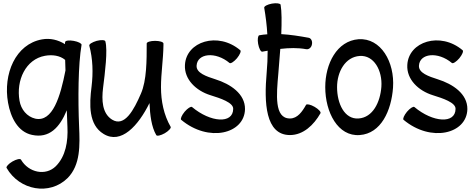

<svg xmlns="http://www.w3.org/2000/svg" viewBox="-20 -798 2900 1170"><path d="M377 -542C376 -540 376 -536 376 -529C334 -555 286 -567 236 -558C74 -529 -2 -347 29 -172C45 -82 89 6 175 24C280 47 344 -21 387 -126C388 -89 390 -54 391 -24C395 63 381 154 320 215C258 276 154 254 108 175C104 167 80 172 56 186C32 200 16 218 20 225C99 363 283 395 392 287C471 207 467 86 462 -27C455 -193 456 -404 477 -525C478 -533 457 -544 429 -549C402 -554 378 -551 377 -542ZM195 -75C144 -87 108 -131 99 -184C77 -309 137 -437 254 -458C298 -466 345 -460 377 -433C378 -413 378 -392 379 -369C348 -210 301 -52 195 -75Z M1020 -25C978 -98 961 -182 961 -267C961 -352 975 -436 976 -522C976 -522 976 -523 976 -524C976 -525 976 -526 976 -527C976 -527 976 -528 976 -529C976 -530 976 -532 976 -533C976 -542 953 -549 925 -549C897 -549 874 -542 874 -533C874 -430 874 -308 839 -228C796 -128 739 -22 663 -69C602 -107 599 -188 608 -262C620 -357 637 -492 622 -546C620 -555 596 -556 569 -549C542 -541 522 -529 524 -520C546 -439 548 -354 538 -271C524 -161 519 -38 611 18C718 84 823 -32 891 -170C894 -97 903 -25 932 25C936 33 959 28 984 14C1008 0 1024 -18 1020 -25Z M1084 -68C1251 72 1470 18 1473 -133C1474 -226 1385 -286 1292 -315C1239 -332 1175 -353 1178 -398C1182 -473 1293 -486 1379 -414C1386 -409 1406 -422 1424 -443C1442 -465 1451 -487 1444 -492C1308 -607 1114 -545 1107 -402C1102 -314 1175 -245 1262 -218C1323 -199 1403 -173 1401 -134C1400 -42 1263 -51 1150 -146C1143 -151 1123 -138 1105 -117C1087 -95 1078 -73 1084 -68Z M1578 -483C1589 -485 1600 -487 1611 -489C1611 -444 1609 -400 1605 -355C1589 -175 1596 25 1747 25C1828 25 1892 -36 1933 -108C1937 -116 1921 -133 1897 -147C1873 -161 1849 -166 1845 -159C1822 -118 1793 -76 1747 -76C1650 -76 1665 -223 1676 -349C1680 -395 1684 -448 1688 -500C1741 -506 1794 -508 1847 -498C1863 -496 1878 -509 1881 -528C1885 -548 1875 -566 1860 -568C1805 -578 1749 -587 1694 -590C1697 -663 1697 -729 1690 -769C1689 -777 1665 -781 1637 -776C1610 -771 1589 -760 1590 -751C1599 -698 1606 -644 1609 -589C1592 -588 1576 -586 1560 -583C1552 -582 1548 -558 1553 -531C1558 -503 1569 -482 1578 -483Z M2172 25C2302 16 2365 -124 2375 -264C2386 -420 2301 -568 2165 -559C2033 -549 1962 -410 1962 -267C1962 -114 2039 35 2172 25ZM2034 -267C2034 -361 2084 -451 2172 -457C2259 -463 2311 -368 2304 -269C2297 -175 2252 -82 2165 -76C2079 -70 2034 -167 2034 -267Z M2439 -68C2606 72 2825 18 2828 -133C2829 -226 2740 -286 2647 -315C2594 -332 2530 -353 2533 -398C2537 -473 2648 -486 2734 -414C2741 -409 2761 -422 2779 -443C2797 -465 2806 -487 2799 -492C2663 -607 2469 -545 2462 -402C2457 -314 2530 -245 2617 -218C2678 -199 2758 -173 2756 -134C2755 -42 2618 -51 2505 -146C2498 -151 2478 -138 2460 -117C2442 -95 2433 -73 2439 -68Z"/></svg>

Font: Nupuram Condensed Medium
Style: Regular
Weight: 500
Width: 3
Designer: Santhosh Thottingal (santhosh.thottingal@gmail.com)
Foundry: SMC
Version: Version 1.000